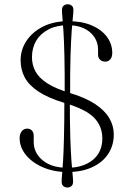

<svg xmlns="http://www.w3.org/2000/svg" viewBox="-20 -792 611 880"><path d="M293 -695Q355 -695 400 -675.8Q445 -656.5 469.8 -623.5Q494.5 -590.5 494.5 -549.5Q494.5 -530.5 485.5 -520Q476.5 -509.5 462.5 -509.5Q448.5 -509.5 439 -518Q429.5 -526.5 429.5 -540.5V-563Q429.5 -612.5 392.2 -644.5Q355 -676.5 290.5 -676.5Q240.5 -676.5 203.5 -657.8Q166.5 -639 146.5 -606Q126.5 -573 126.5 -530Q126.5 -495 142.2 -465.2Q158 -435.5 195.8 -410.8Q233.5 -386 300 -366Q372.5 -344 416.5 -314.8Q460.5 -285.5 481 -250.5Q501.5 -215.5 501.5 -175.5Q501.5 -125.5 475.8 -86.5Q450 -47.5 402.2 -25.5Q354.5 -3.5 289.5 -3.5Q227.5 -3.5 177.8 -24.8Q128 -46 99 -81.5Q70 -117 70 -158.5Q70 -178 79.5 -190.2Q89 -202.5 104.5 -202.5Q118 -202.5 126.2 -193.8Q134.5 -185 134.5 -169.5V-141.5Q134.5 -91.5 175.5 -57.2Q216.5 -23 288.5 -23Q361 -23 405 -58.8Q449 -94.5 449 -158Q449 -213 411.5 -252.2Q374 -291.5 273 -321Q198.5 -344 155 -373.2Q111.5 -402.5 93 -437.8Q74.5 -473 74.5 -515.5Q74.5 -565 102 -605.8Q129.5 -646.5 178.5 -670.8Q227.5 -695 293 -695ZM301.5 -353H276.5Q277 -465 275.2 -536.2Q273.5 -607.5 270.8 -649Q268 -690.5 266 -712Q264 -733.5 264 -746Q264 -759.5 271.8 -766Q279.5 -772.5 290.5 -772.5Q301 -772.5 308.8 -766Q316.5 -759.5 316.5 -746Q316.5 -733.5 314 -712.2Q311.5 -691 308.5 -649.2Q305.5 -607.5 303.2 -536.2Q301 -465 301.5 -353ZM275 -339H300Q300 -231 302.2 -162.2Q304.5 -93.5 307.5 -53.2Q310.5 -13 312.8 8Q315 29 315 41Q315 54.5 307.2 61Q299.5 67.5 289 67.5Q278.5 67.5 270.5 61Q262.5 54.5 262.5 41Q262.5 28.5 264.5 7.5Q266.5 -13.5 269 -53.5Q271.5 -93.5 273.2 -162.2Q275 -231 275 -339Z"/></svg>

Font: Fraunces ExtraLight
Style: Regular
Weight: 250
Version: Version 1.000;[b76b70a41]